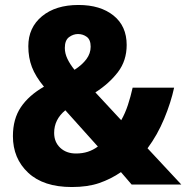

<svg xmlns="http://www.w3.org/2000/svg" viewBox="-20 -743 750 773"><path d="M296 -723Q384 -723 437 -680.5Q490 -638 490 -562Q490 -499 455 -453Q420 -407 364 -371L468 -259Q484 -287 495 -320.5Q506 -354 514 -390H681Q668 -330 641 -265Q614 -200 574 -146L710 0H510L467 -50Q426 -22 379.5 -6Q333 10 269 10Q155 10 93.5 -47.5Q32 -105 32 -195Q32 -264 64 -311.5Q96 -359 157 -394Q123 -435 108.5 -473Q94 -511 94 -557Q94 -632 149 -677.5Q204 -723 296 -723ZM294 -606Q275 -606 258 -593.5Q241 -581 241 -550Q241 -528 251.5 -506Q262 -484 280 -462Q311 -482 328 -505Q345 -528 345 -555Q345 -583 329.5 -594.5Q314 -606 294 -606ZM243 -299Q198 -262 198 -208Q198 -171 222.5 -148Q247 -125 286 -125Q312 -125 333.5 -132Q355 -139 374 -153Z"/></svg>

Font: Noto Sans Malayalam SemiCondensed ExtraBold
Style: Regular
Weight: 800
Width: 4
Designer: Jelle Bosma - Monotype Design Team
Foundry: Monotype Imaging Inc.
Version: Version 2.104; ttfautohint (v1.8.4.7-5d5b)